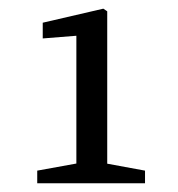

<svg xmlns="http://www.w3.org/2000/svg" viewBox="-20 -848 410 443"><path d="M78.6 -795.6V-759.3L156.2 -765.5V-425.2H227.4V-821.9L218.4 -828L78.6 -795.6ZM221.6 -471.4H160.2L65.9 -454.3V-425.2H314.6V-454.3L221.6 -471.4Z"/></svg>

Font: Source Serif Variable
Style: Regular
Weight: 389
Designer: Frank Grießhammer
Foundry: Adobe Systems Incorporated
Version: Version 3.001;hotconv 1.0.111;makeotfexe 2.5.65597